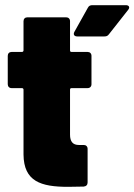

<svg xmlns="http://www.w3.org/2000/svg" viewBox="-20 -721 520 743"><path d="M320 -691 268 -598C262 -587 268 -580 279 -580H384C392 -580 397 -582 402 -589L476 -683C484 -693 479 -701 467 -701H338C330 -701 324 -699 320 -691ZM236 -654H86C77 -654 71 -648 71 -639V-526C71 -522 68 -520 65 -520H25C16 -520 10 -514 10 -505V-395C10 -386 16 -380 25 -380H65C69 -380 71 -377 71 -374V-123C72 -19 138 2 243 2C262 2 283 1 304 1C314 0 319 -6 319 -15V-145C319 -154 313 -160 304 -160H285C262 -160 251 -173 251 -200V-374C251 -378 253 -380 257 -380H319C328 -380 334 -386 334 -395V-505C334 -514 328 -520 319 -520H257C253 -520 251 -522 251 -526V-639C251 -648 245 -654 236 -654Z"/></svg>

Font: Barlow Semi Condensed Black
Style: Regular
Weight: 900
Width: 4
Designer: Jeremy Tribby
Foundry: Tribby Type
Version: Version 1.408;PS 001.408;hotconv 1.0.88;makeotf.lib2.5.64775